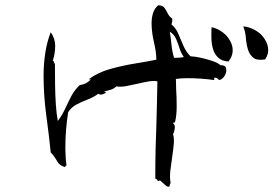

<svg xmlns="http://www.w3.org/2000/svg" viewBox="-20 -716 1040 727"><path d="M815 -469Q833 -470 836 -457.5Q839 -445 832 -431.5Q825 -418 812 -413Q807 -414 804 -418Q801 -422 795 -422Q789 -421 791 -417Q793 -413 790 -413Q770 -416 743 -418Q716 -420 690.5 -420Q665 -420 646 -417Q646 -410 646.5 -400.5Q647 -391 647 -378Q649 -349 649 -314Q649 -279 643 -255Q642 -251 639.5 -252Q637 -253 635 -250Q644 -243 641.5 -228Q639 -213 635 -208Q640 -194 638 -171Q636 -148 632 -122Q628 -96 625 -70Q622 -44 626 -23Q624 -20 623 -16Q622 -12 621 -9Q615 -8 609 -12.5Q603 -17 598 -22Q593 -27 589 -30.5Q585 -34 582 -31Q577 -29 575 -35Q572 -40 568 -39Q568 -101 569 -147Q570 -193 572 -239Q573 -275 574 -315Q575 -355 576 -408Q562 -411 542 -407.5Q522 -404 501 -399Q479 -394 458 -390Q437 -386 421 -389Q411 -380 400 -376.5Q389 -373 374 -369L382 -366Q378 -362 369 -359Q360 -356 352 -361Q335 -348 312.5 -339.5Q290 -331 270 -320.5Q250 -310 238 -291Q233 -260 230 -222.5Q227 -185 227.5 -149.5Q228 -114 232 -89Q228 -90 227.5 -86.5Q227 -83 227 -83Q205 -89 196 -106Q187 -123 172 -139Q166 -200 155.5 -277Q145 -354 145 -430Q145 -474 151.5 -516Q158 -558 172 -594Q189 -570 189 -542.5Q189 -515 180 -486Q184 -485 184.5 -480.5Q185 -476 188 -474Q188 -437 188.5 -396.5Q189 -356 191.5 -319.5Q194 -283 199 -258Q216 -281 227 -305Q238 -329 250 -352Q262 -375 282 -394Q297 -396 306.5 -401.5Q316 -407 324 -415L316 -416Q351 -442 398 -455Q445 -468 491.5 -475.5Q538 -483 572 -490Q572 -518 563 -556Q554 -594 554 -628Q554 -649 559.5 -666.5Q565 -684 579 -696Q596 -696 603 -686Q610 -676 615.5 -664.5Q621 -653 632 -646Q633 -639 632 -635Q631 -631 630 -626Q629 -625 629 -624Q646 -610 655.5 -587Q665 -564 675 -541.5Q685 -519 701 -503Q719 -502 741.5 -497Q764 -492 784.5 -485Q805 -478 815 -469ZM984 -491Q953 -486 939 -497.5Q925 -509 919 -528Q913 -548 911 -572.5Q909 -597 901 -616Q922 -615 946.5 -601.5Q971 -588 984 -565Q994 -549 995.5 -530Q997 -511 984 -491ZM852 -560Q862 -542 861 -522Q860 -502 845 -483Q820 -485 806.5 -497.5Q793 -510 787 -529Q781 -549 780.5 -571Q780 -593 781 -613Q802 -609 822 -594.5Q842 -580 852 -560ZM676 -500Q665 -516 659.5 -534Q654 -552 646.5 -569Q639 -586 623 -596Q627 -570 629.5 -545Q632 -520 639 -497Q647 -497 657 -497.5Q667 -498 676 -500Z"/></svg>

Font: Yuji Boku
Style: Regular
Weight: 400
Designer: Kataoka Yuji
Foundry: Kinuta Font Factory
Version: Version 3.002